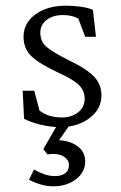

<svg xmlns="http://www.w3.org/2000/svg" viewBox="-20 -443 428 681"><path d="M193.4 7.8Q159.2 7.8 125 -0.5Q90.8 -8.8 65.4 -21.5L60.5 -121.1H101.6L120.1 -50.8Q151.4 -26.4 199.2 -26.4Q233.4 -26.4 256.8 -44.4Q280.3 -62.5 280.3 -92.8Q280.3 -121.1 260.3 -141.1Q240.2 -161.1 186.5 -185.5Q119.1 -216.8 91.3 -243.7Q63.5 -270.5 63.5 -312.5Q63.5 -344.7 82.5 -369.6Q101.6 -394.5 135.3 -408.7Q168.9 -422.9 212.9 -422.9Q238.3 -422.9 264.6 -419.4Q291 -416 309.6 -408.2L320.3 -312.5H282.2L257.8 -377Q248 -382.8 234.4 -386.2Q220.7 -389.6 204.1 -389.6Q167 -389.6 145 -372.1Q123 -354.5 123 -327.1Q123 -294.9 146 -275.9Q168.9 -256.8 225.6 -228.5Q290 -197.3 314.9 -169.9Q339.8 -142.6 339.8 -104.5Q339.8 -56.6 297.9 -24.4Q255.9 7.8 193.4 7.8ZM168.9 217.8Q146.5 217.8 124.5 211.4Q102.5 205.1 83 194.3L100.6 158.2Q117.2 168 136.2 174.8Q155.3 181.6 176.8 181.6Q196.3 181.6 210.4 171.9Q224.6 162.1 224.6 142.6Q224.6 123 204.6 111.3Q184.6 99.6 148.4 104.5L133.8 85.9L190.4 -12.7H236.3L168 85L175.8 53.7Q222.7 53.7 252.4 73.7Q282.2 93.8 282.2 129.9Q282.2 167 250 192.4Q217.8 217.8 168.9 217.8Z"/></svg>

Font: Crimson Pro ExtraLight
Style: Regular
Weight: 250
Designer: Jacques Le Bailly
Foundry: Baron von Fonthausen
Version: Version 1.003